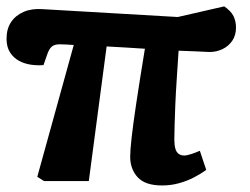

<svg xmlns="http://www.w3.org/2000/svg" viewBox="-21 -553 764 587"><path d="M474.5 14Q423 14 400 -11Q377 -36 377 -74Q377 -93 381.5 -133.2Q386 -173.5 396 -240Q406 -306.5 422 -404Q393 -406 363.8 -407.7Q334.5 -409.5 305 -411L250.5 0.5H113.5L93 -12.5L204.5 -415.5Q190 -416.5 179.8 -417Q169.5 -417.5 161.5 -417.5Q145.5 -417.5 137.5 -410.7Q129.5 -404 123.5 -387L112 -354Q93.5 -352.5 73.8 -355.2Q54 -358 37.2 -367Q20.5 -376 9.7 -392.7Q-1 -409.5 -1 -434.5Q-1 -464.5 12.7 -485.2Q26.5 -506 51.5 -516.8Q76.5 -527.5 110 -525L522.5 -501L664.5 -533.5Q685.5 -519 693 -503.5Q700.5 -488 700.5 -468.5Q700.5 -445 689 -428.2Q677.5 -411.5 659 -402.7Q640.5 -394 619.5 -394Q602 -395 576.8 -396Q551.5 -397 525 -398Q522 -352.5 519.3 -310.7Q516.5 -269 515 -233.2Q513.5 -197.5 512.8 -170.5Q512 -143.5 512 -126Q512 -110 515 -99Q518 -88 525 -82.8Q532 -77.5 543 -77.5Q550 -77.5 563.8 -82Q577.5 -86.5 590 -92L609.5 -33.5Q593 -21.5 571.8 -10.5Q550.5 0.5 526 7.2Q501.5 14 474.5 14Z"/></svg>

Font: Literata
Style: Italic
Weight: 400
Italic angle: -2°
Designer: Latin by Veronika Burian and Jose Scaglione. Greek by Irene Vlachou. Cyrillic by Vera Evstafieva
Foundry: TypeTogether
Version: Version 3.103;gftools[0.9.29]